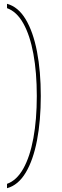

<svg xmlns="http://www.w3.org/2000/svg" viewBox="-20 -771 329 1012"><path d="M17 198Q68 180 103 117.5Q138 55 156 -43Q174 -141 174 -265Q174 -389 156 -487Q138 -585 103 -647.5Q68 -710 17 -728V-751Q76 -735 115.5 -669Q155 -603 175 -499Q195 -395 195 -265Q195 -135 175 -31Q155 73 115.5 139Q76 205 17 221Z"/></svg>

Font: Georama Thin
Style: Regular
Weight: 100
Designer: Jean-Baptiste Levee
Foundry: Production Type
Version: Version 1.000